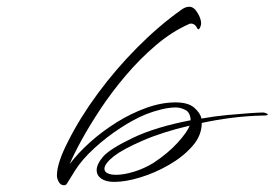

<svg xmlns="http://www.w3.org/2000/svg" viewBox="-20 -538 815 570"><path d="M170 12Q160 12 154.5 2Q149 -8 149 -17Q149 -54 182 -118Q217 -188 270 -260Q323 -332 387 -396.5Q451 -461 517 -508Q522 -512 528.5 -515Q535 -518 542 -518Q556 -518 567 -499Q578 -480 577 -467Q577 -464 574.5 -457.5Q572 -451 568 -451Q567 -451 565 -455Q563 -459 562 -460Q556 -468 547 -468Q544 -468 542 -467Q490 -444 442.5 -403.5Q395 -363 353 -313.5Q311 -264 278 -214Q245 -164 221.5 -121Q198 -78 187 -51Q211 -83 246.5 -115Q282 -147 325 -174Q368 -201 413.5 -217.5Q459 -234 501 -234Q539 -234 557 -218Q575 -202 578 -186Q617 -193 654.5 -196.5Q692 -200 721 -202Q750 -204 762 -204Q764 -204 769.5 -202Q775 -200 775 -198Q775 -195 762 -195Q713 -194 666.5 -188Q620 -182 579 -173Q579 -136 551.5 -104.5Q524 -73 482.5 -49Q441 -25 397 -11.5Q353 2 319 2Q295 2 281 -7.5Q267 -17 267 -33Q267 -51 287 -74Q308 -97 375 -129Q442 -161 546 -181Q545 -204 530.5 -211.5Q516 -219 502 -219Q482 -219 458 -213Q434 -207 414 -199Q379 -185 337.5 -158Q296 -131 259.5 -97.5Q223 -64 203 -32L180 5Q177 12 170 12ZM325 -19Q347 -19 377 -28Q407 -37 435 -54Q479 -83 507.5 -114.5Q536 -146 543 -165Q462 -146 403.5 -120.5Q345 -95 319 -75Q290 -52 290 -37Q290 -28 299.5 -23.5Q309 -19 325 -19Z"/></svg>

Font: WindSong
Style: Regular
Weight: 400
Designer: Robert E. Leuschke
Foundry: Robert E. Leuschke
Version: Version 1.010; ttfautohint (v1.8.3)